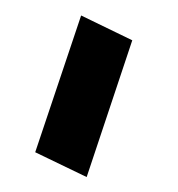

<svg xmlns="http://www.w3.org/2000/svg" viewBox="-20 -851 235 253"><path d="M26.4 -650.4 86.9 -830.6 154.3 -797.9 94.2 -617.7Z"/></svg>

Font: Gap Sans
Style: Regular
Weight: 400
Designer: Alexandre Liziard and Étienne Ozeray
Foundry: Interstices.io
Version: Version 1.6.1 - December 3. 2014